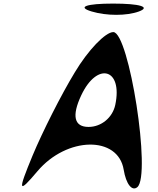

<svg xmlns="http://www.w3.org/2000/svg" viewBox="-20 -1026 883 1071"><path d="M162 -159C78 44 81 57 189 -71C353 -265 639 -270 670 -79C683 0 716 43 746 18C825 -47 700 -847 612 -847C568 -847 471 -746 397 -622C321 -497 217 -291 162 -159ZM433 -494C522 -684 666 -644 623 -441C608 -370 545 -318 474 -318C394 -318 379 -379 433 -494ZM491 -962C574 -937 687 -937 755 -962C822 -987 761 -1006 611 -1006C461 -1006 408 -987 491 -962Z"/></svg>

Font: Venom Sans
Style: Obl
Weight: 400
Version: Version 1.001